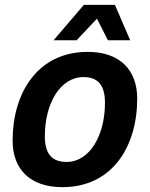

<svg xmlns="http://www.w3.org/2000/svg" viewBox="-20 -760 619 792"><path d="M201 -594H296L380 -683L425 -594H517L454 -740H326ZM237 12C446 12 546 -159 546 -353C546 -471 475 -546 342 -546C133 -546 32 -374 32 -180C32 -62 104 12 237 12ZM255 -92C195 -92 165 -124 165 -198C165 -334 229 -442 324 -442C384 -442 413 -409 413 -336C413 -200 349 -92 255 -92Z"/></svg>

Font: Geist SemiBold
Style: Italic
Weight: 600
Italic angle: -12°
Designer: Basement.studio, Andrés Briganti, Mateo Zaragoza
Foundry: Basement.studio, Vercel, Andrés Briganti, Guido Ferreyra, Mateo Zaragoza
Version: Version 1.500